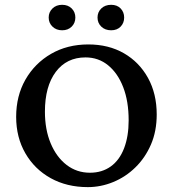

<svg xmlns="http://www.w3.org/2000/svg" viewBox="-20 -766 716 795"><path d="M343.8 8.8Q256.8 8.8 189.9 -28.3Q123 -65.4 85 -131.3Q46.9 -197.3 46.9 -282.2Q46.9 -369.1 85.4 -436.5Q124 -503.9 191.4 -543Q258.8 -582 345.7 -582Q429.7 -582 493.2 -545.4Q556.6 -508.8 592.8 -443.4Q628.9 -377.9 628.9 -292Q628.9 -222.7 605 -167.5Q581.1 -112.3 540.5 -72.8Q500 -33.2 448.7 -12.2Q397.5 8.8 343.8 8.8ZM352.5 -50.8Q402.3 -50.8 438.5 -76.7Q474.6 -102.5 493.7 -151.9Q512.7 -201.2 512.7 -267.6Q512.7 -346.7 490.2 -404.8Q467.8 -462.9 427.7 -495.6Q387.7 -528.3 334 -528.3Q255.9 -528.3 210.9 -468.3Q166 -408.2 166 -303.7Q166 -229.5 189.9 -172.4Q213.9 -115.2 255.9 -83Q297.9 -50.8 352.5 -50.8ZM237.3 -640.6Q212.9 -640.6 197.3 -655.8Q181.6 -670.9 181.6 -693.4Q181.6 -715.8 197.3 -731Q212.9 -746.1 237.3 -746.1Q261.7 -746.1 276.9 -731Q292 -715.8 292 -693.4Q292 -670.9 276.9 -655.8Q261.7 -640.6 237.3 -640.6ZM440.4 -640.6Q415 -640.6 399.4 -655.8Q383.8 -670.9 383.8 -693.4Q383.8 -715.8 399.4 -731Q415 -746.1 440.4 -746.1Q464.8 -746.1 479.5 -731Q494.1 -715.8 494.1 -693.4Q494.1 -670.9 479.5 -655.8Q464.8 -640.6 440.4 -640.6Z"/></svg>

Font: Crimson Pro ExtraLight Medium
Style: Regular
Weight: 500
Version: Version 1.002